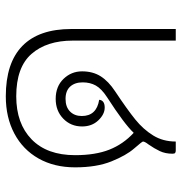

<svg xmlns="http://www.w3.org/2000/svg" viewBox="-2 -624 626 662"><g transform="rotate(-90 311.0 -293.0)"><path d="M542 -360V0H502V-355Q502 -445 456 -497.5Q410 -550 310 -550Q216 -550 161.5 -497Q107 -444 107 -347Q107 -277 126 -229Q145 -181 184 -145Q214 -177 307 -237Q336 -256 347 -275.5Q358 -295 358 -321Q358 -348 343.5 -364Q329 -380 301 -380Q273 -380 257.5 -364.5Q242 -349 242 -324Q242 -273 298 -264Q296 -245 271 -245Q248 -245 227 -267Q206 -289 206 -323Q206 -362 233 -388Q260 -414 301 -414Q344 -414 370 -387Q396 -360 396 -323Q396 -286 379 -259Q362 -232 327 -209Q264 -167 230 -139.5Q196 -112 175 -78Q154 -44 154 0H123Q118 0 115 -2Q112 -4 112 -11Q112 -36 121 -55Q130 -74 144 -94Q154 -107 154 -113Q154 -116 130 -143.5Q106 -171 85.5 -222Q65 -273 65 -347Q65 -419 95.5 -473Q126 -527 181.5 -556.5Q237 -586 310 -586Q425 -586 483.5 -529Q542 -472 542 -360Z"/></g></svg>

Font: Krub ExtraLight
Style: Regular
Weight: 275
Designer: Ekaluck Peanpanawate
Foundry: Cadson Demak Co.,Ltd.
Version: Version 1.000; ttfautohint (v1.6)